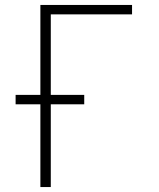

<svg xmlns="http://www.w3.org/2000/svg" viewBox="-20 -755 640 775"><path d="M143 0V-334H43V-372H143V-735H513V-697H185V-372H320V-334H185V0Z"/></svg>

Font: Iosevka Aile Extralight
Style: Regular
Weight: 200
Designer: Belleve Invis
Foundry: Belleve Invis
Version: Version 31.1.0; ttfautohint (v1.8.4)